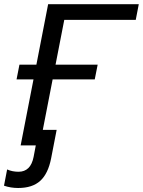

<svg xmlns="http://www.w3.org/2000/svg" viewBox="-62 -708 696 935"><path d="M213.9 -75.7 187 63Q172.4 137.7 134 172.6Q95.7 207.5 26.4 207.5Q-9.8 207.5 -42.5 196.3L-27.3 117.2Q-2 128.4 28.3 128.4Q87.4 128.4 101.6 56.2L112.3 0H38.6L101.1 -321.3H18.6L32.7 -393.1H115.2L172.4 -687.5H613.8L599.1 -611.3H251L208.5 -393.1H413.6L399.4 -321.3H194.3L146.5 -75.7Z"/></svg>

Font: Liberation Sans
Style: Italic
Weight: 400
Italic angle: -12°
Designer: Steve Matteson
Foundry: Ascender Corporation
Version: Version 2.1.5